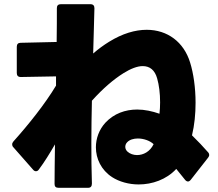

<svg xmlns="http://www.w3.org/2000/svg" viewBox="-20 -836 1040 915"><path d="M889 21 972 -85C975 -89 977 -93 977 -98C977 -102 975 -107 971 -111C949 -136 923 -164 895 -191C907 -241 912 -294 912 -346C912 -418 902 -487 886 -538C856 -636 778 -694 679 -694C624 -694 563 -676 500 -637C474 -621 448 -602 424 -581C426 -666 429 -740 430 -797C430 -809 424 -816 411 -816H270C258 -816 251 -810 251 -798C251 -754 251 -698 250 -636L78 -632C66 -632 60 -625 60 -613V-488C60 -476 66 -469 79 -469L247 -472V-428C195 -341 115 -241 44 -162C40 -157 38 -153 38 -148C38 -144 39 -139 43 -135L138 -27C142 -22 147 -20 151 -20C156 -20 161 -22 165 -28C192 -64 217 -105 242 -148C241 -72 240 -7 240 41C240 53 246 59 259 59H400C412 59 418 52 418 39C414 -85 415 -223 418 -356C472 -416 522 -458 568 -487C603 -509 635 -521 660 -521C694 -521 718 -502 729 -462C738 -431 743 -391 743 -348C743 -330 742 -312 740 -294C706 -306 669 -314 634 -314C577 -314 523 -295 482 -251C452 -218 437 -176 437 -134C437 -80 462 -26 514 8C548 30 594 43 641 43C705 43 773 20 820 -31C834 -14 848 3 862 21C866 26 871 29 876 29C880 29 885 26 889 21ZM712 -149C695 -113 663 -97 633 -97C616 -97 599 -103 588 -113C581 -119 577 -128 577 -136C577 -144 580 -152 586 -158C597 -170 616 -176 637 -176C664 -176 694 -166 712 -149Z"/></svg>

Font: LINE Seed JP App_OTF ExtraBold
Style: Regular
Weight: 800
Designer: LINE & Fontrix & Fontworks
Version: Version 1.013